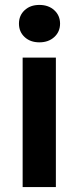

<svg xmlns="http://www.w3.org/2000/svg" viewBox="-20 -760 319 780"><path d="M72 0V-526H207V0ZM140 -588Q103 -588 80 -609.5Q57 -631 57 -664Q57 -697 80 -718.5Q103 -740 140 -740Q177 -740 200.5 -718.5Q224 -697 224 -664Q224 -631 200.5 -609.5Q177 -588 140 -588Z"/></svg>

Font: DM Sans 9pt
Style: Bold
Weight: 700
Version: Version 4.004;gftools[0.9.30]